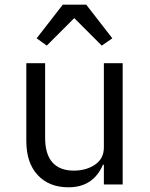

<svg xmlns="http://www.w3.org/2000/svg" viewBox="-20 -785 640 817"><path d="M422 -84H418Q377 12 271 12Q189 12 140.5 -40Q92 -92 92 -185V-516H172V-199Q172 -129 203 -94Q234 -59 294 -59Q347 -59 384.5 -84.5Q422 -110 422 -158V-516H502V0H422ZM347 -765 458 -622 413 -591 296 -708 179 -591 136 -622 247 -765Z"/></svg>

Font: iA Writer Duo S
Style: Regular
Weight: 400
Designer: Mike Abbink, Paul van der Laan, Pieter van Rosmalen, Oliver Reichenstein
Foundry: Bold Monday and Information Architects Inc.
Version: Version 2.000